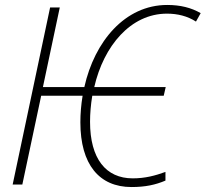

<svg xmlns="http://www.w3.org/2000/svg" viewBox="-20 -744 829 774"><path d="M510 10C566 10 607 1 647 -16V-51C606 -36 565 -25 515 -25C407 -25 343 -104 343 -253C343 -286 346 -322 352 -358H640L648 -393H360C398 -559 507 -689 653 -689C696 -689 736 -679 770 -657L789 -691C751 -713 707 -724 654 -724C484 -724 361 -577 320 -393H153L221 -714H182L31 0H70L146 -358H313C307 -322 304 -285 304 -251C304 -81 380 10 510 10Z"/></svg>

Font: Noto Sans SemiCondensed ExtraLight
Style: Italic
Weight: 200
Width: 4
Italic angle: -12°
Designer: Monotype Design Team
Foundry: Monotype Imaging Inc.
Version: Version 2.013